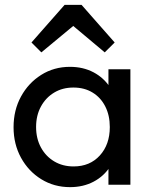

<svg xmlns="http://www.w3.org/2000/svg" viewBox="-20 -760 622 790"><path d="M268.2 10Q202.5 10 149.8 -22.6Q97 -55.2 66.4 -111.1Q35.8 -167 35.8 -236.5Q35.8 -306.8 66.4 -362.8Q97 -418.8 149.6 -451.9Q202.2 -485 267.8 -485Q322.2 -485 364.8 -462.5Q407.2 -440 433.1 -400.2Q459 -360.5 461.8 -309V-166.2Q458.8 -114.8 433.2 -74.9Q407.8 -35 365.1 -12.5Q322.5 10 268.2 10ZM282.8 -75.2Q350 -75.2 390.9 -120.4Q431.8 -165.5 431.8 -237.2Q431.8 -285.5 413.1 -322.1Q394.5 -358.8 360.9 -379.2Q327.2 -399.8 282.2 -399.8Q237.2 -399.8 202.8 -379Q168.2 -358.2 148.4 -321.6Q128.5 -285 128.5 -237.5Q128.5 -190 148.4 -153.4Q168.2 -116.8 203 -96Q237.8 -75.2 282.8 -75.2ZM426.2 0V-127.5L442.8 -243.8L426.2 -358.5V-475H516.5V0ZM150.2 -544.5 109.5 -585.2 245.8 -740H315.5L451.8 -585.2L411 -544.5L250.8 -678.8L311.2 -678Z"/></svg>

Font: Outfit Thin
Style: Regular
Weight: 100
Designer: Rodrigo Fuenzalida
Foundry: fragTYPE
Version: Version 1.000